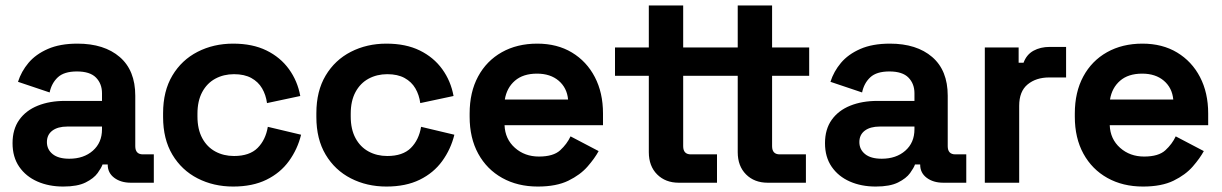

<svg xmlns="http://www.w3.org/2000/svg" viewBox="-20 -670 4480 704"><path d="M26 -145Q26 -196 50.5 -230.5Q75 -265 118.5 -282.5Q162 -300 218 -300H354V-328Q354 -363 332 -385.5Q310 -408 262 -408Q215 -408 192 -386.5Q169 -365 162 -331L46 -370Q58 -408 84.5 -439.5Q111 -471 155.5 -490.5Q200 -510 264 -510Q362 -510 419 -461Q476 -412 476 -319V-134Q476 -104 504 -104H544V0H460Q423 0 399 -18Q375 -36 375 -66V-67H356Q352 -55 338 -35.5Q324 -16 294 -1Q264 14 212 14Q159 14 117 -4.5Q75 -23 50.5 -58.5Q26 -94 26 -145ZM354 -196V-206H227Q192 -206 172 -191Q152 -176 152 -149Q152 -122 173 -105Q194 -88 234 -88Q287 -88 320.5 -117.5Q354 -147 354 -196Z M578 -241V-255Q578 -336 612 -393Q646 -450 704.5 -480Q763 -510 835 -510Q906 -510 957 -485Q1008 -460 1039.5 -416.5Q1071 -373 1081 -318L959 -292Q955 -322 941 -346Q927 -370 901.5 -384Q876 -398 838 -398Q800 -398 769.5 -381.5Q739 -365 721.5 -332.5Q704 -300 704 -253V-243Q704 -196 721.5 -163.5Q739 -131 769.5 -114.5Q800 -98 838 -98Q895 -98 924.5 -127.5Q954 -157 962 -205L1084 -176Q1071 -123 1039.5 -79.5Q1008 -36 957 -11Q906 14 835 14Q763 14 704.5 -16Q646 -46 612 -103Q578 -160 578 -241Z M1140 -241V-255Q1140 -336 1174 -393Q1208 -450 1266.5 -480Q1325 -510 1397 -510Q1468 -510 1519 -485Q1570 -460 1601.5 -416.5Q1633 -373 1643 -318L1521 -292Q1517 -322 1503 -346Q1489 -370 1463.5 -384Q1438 -398 1400 -398Q1362 -398 1331.5 -381.5Q1301 -365 1283.5 -332.5Q1266 -300 1266 -253V-243Q1266 -196 1283.5 -163.5Q1301 -131 1331.5 -114.5Q1362 -98 1400 -98Q1457 -98 1486.5 -127.5Q1516 -157 1524 -205L1646 -176Q1633 -123 1601.5 -79.5Q1570 -36 1519 -11Q1468 14 1397 14Q1325 14 1266.5 -16Q1208 -46 1174 -103Q1140 -160 1140 -241Z M1702 -242V-254Q1702 -332 1733 -389.5Q1764 -447 1820 -478.5Q1876 -510 1950 -510Q2023 -510 2077 -477.5Q2131 -445 2161 -387.5Q2191 -330 2191 -254V-211H1830Q1832 -160 1868 -128Q1904 -96 1956 -96Q2009 -96 2034 -119Q2059 -142 2072 -170L2175 -116Q2161 -90 2134.5 -59.5Q2108 -29 2064 -7.5Q2020 14 1952 14Q1878 14 1821.5 -17.5Q1765 -49 1733.5 -106.5Q1702 -164 1702 -242ZM2063 -305Q2059 -348 2028.5 -374Q1998 -400 1949 -400Q1898 -400 1868 -374Q1838 -348 1831 -305Z M2469 0Q2420 0 2389.5 -30.5Q2359 -61 2359 -112V-392H2235V-496H2359V-650H2485V-496H2591V-392H2485V-134Q2485 -104 2513 -104H2609V0ZM2795 0Q2746 0 2715.5 -30.5Q2685 -61 2685 -112V-392H2591V-496H2685V-650H2811V-496H2947V-392H2811V-134Q2811 -104 2839 -104H2935V0Z M3005 -145Q3005 -196 3029.5 -230.5Q3054 -265 3097.5 -282.5Q3141 -300 3197 -300H3333V-328Q3333 -363 3311 -385.5Q3289 -408 3241 -408Q3194 -408 3171 -386.5Q3148 -365 3141 -331L3025 -370Q3037 -408 3063.5 -439.5Q3090 -471 3134.5 -490.5Q3179 -510 3243 -510Q3341 -510 3398 -461Q3455 -412 3455 -319V-134Q3455 -104 3483 -104H3523V0H3439Q3402 0 3378 -18Q3354 -36 3354 -66V-67H3335Q3331 -55 3317 -35.5Q3303 -16 3273 -1Q3243 14 3191 14Q3138 14 3096 -4.5Q3054 -23 3029.5 -58.5Q3005 -94 3005 -145ZM3333 -196V-206H3206Q3171 -206 3151 -191Q3131 -176 3131 -149Q3131 -122 3152 -105Q3173 -88 3213 -88Q3266 -88 3299.5 -117.5Q3333 -147 3333 -196Z M3591 0V-496H3715V-440H3733Q3744 -470 3769.5 -484Q3795 -498 3829 -498H3889V-386H3827Q3779 -386 3748 -360.5Q3717 -335 3717 -282V0Z M3921 -242V-254Q3921 -332 3952 -389.5Q3983 -447 4039 -478.5Q4095 -510 4169 -510Q4242 -510 4296 -477.5Q4350 -445 4380 -387.5Q4410 -330 4410 -254V-211H4049Q4051 -160 4087 -128Q4123 -96 4175 -96Q4228 -96 4253 -119Q4278 -142 4291 -170L4394 -116Q4380 -90 4353.5 -59.5Q4327 -29 4283 -7.5Q4239 14 4171 14Q4097 14 4040.5 -17.5Q3984 -49 3952.5 -106.5Q3921 -164 3921 -242ZM4282 -305Q4278 -348 4247.5 -374Q4217 -400 4168 -400Q4117 -400 4087 -374Q4057 -348 4050 -305Z"/></svg>

Font: Space Grotesk Frontify
Style: Bold
Weight: 700
Designer: Florian Karsten
Version: Version 2.000